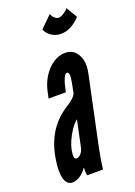

<svg xmlns="http://www.w3.org/2000/svg" viewBox="-144 -802 613 869"><g transform="rotate(-20 162.0 -368.0)"><path d="M49.5 8Q67.5 8 86.5 -4.2Q105.5 -16.5 118 -36H120.5Q118.5 -11 123 0H198.5Q202.5 -31 205.5 -49.2Q208.5 -67.5 214 -95L285 -431Q296.5 -484.5 277 -519.8Q257.5 -555 217 -555Q187.5 -555 159.8 -536.8Q132 -518.5 111.8 -487Q91.5 -455.5 83.5 -416.5L77 -386H160Q176.5 -467.5 194.5 -467.5Q210 -467.5 201 -419.5L192 -373Q190 -362.5 177 -349.8Q164 -337 136.5 -320Q33 -252 13 -113Q4 -57 13.5 -24.5Q23 8 49.5 8ZM104 -88Q88.5 -88 94.5 -125.5Q98 -148 109 -173.2Q120 -198.5 135.2 -220.5Q150.5 -242.5 165.5 -254L138 -124Q135 -110.5 124.5 -99.2Q114 -88 104 -88ZM231 -642Q279.5 -642 324.5 -689.5L293 -743Q287.5 -734.5 271.8 -724.2Q256 -714 246 -714Q235.5 -714 225.5 -724Q215.5 -734 213 -744L157.5 -689.5Q165.5 -668.5 185.8 -655.2Q206 -642 231 -642Z"/></g></svg>

Font: League Gothic SemiCondensed Italic
Style: Regular
Weight: 400
Width: 4
Designer: The League of Moveable Type
Version: Version 1.600; ttfautohint (v1.8.3)